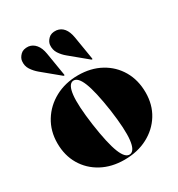

<svg xmlns="http://www.w3.org/2000/svg" viewBox="-169 -810 863 931"><g transform="rotate(-30 262.0 -344.5)"><path d="M266 -458Q337.5 -458 392.2 -428Q447 -398 478 -344.8Q509 -291.5 509 -222Q509 -154 476.8 -101.8Q444.5 -49.5 388 -19.8Q331.5 10 258 10Q186.5 10 131.8 -19.5Q77 -49 46 -101.2Q15 -153.5 15 -222Q15 -290 47.8 -343.2Q80.5 -396.5 137.2 -427.2Q194 -458 266 -458ZM294.5 0Q321 -4 327.5 -60Q334 -116 318 -231Q301 -346 280 -398.2Q259 -450.5 231 -446.5Q205 -442 198.8 -386.5Q192.5 -331 208.5 -216Q225 -101 246 -48.5Q267 4 294.5 0ZM189 -623.5 210 -496Q211 -492 209.5 -490.5Q207 -489 203.5 -491.5L109 -569.5Q90 -585.5 76.5 -606Q63 -626.5 66 -653.5Q68 -670.5 83.5 -686Q99 -701.5 128 -699Q151 -696 167.2 -676.8Q183.5 -657.5 189 -623.5ZM345.5 -623.5 366.5 -496Q367.5 -492 366 -490.5Q364 -489 360.5 -491.5L266 -569.5Q246.5 -585.5 233.2 -606Q220 -626.5 222.5 -653.5Q224.5 -670.5 240 -686Q255.5 -701.5 284.5 -699Q334 -692.5 345.5 -623.5Z"/></g></svg>

Font: Fraunces 144pt S000 Black
Style: Regular
Weight: 900
Version: Version 1.000; ttfautohint (v1.8.3)